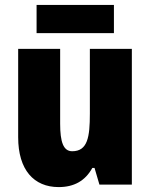

<svg xmlns="http://www.w3.org/2000/svg" viewBox="-20 -752 611 782"><path d="M444 -732H129V-617H444ZM517 -553H346V-289C346 -194 337 -136 274 -136C238 -136 225 -174 225 -248V-553H54V-193C54 -60 118 10 219 10C281 10 327 -15 356 -68H365L385 0H517Z"/></svg>

Font: Noto Sans Sinhala UI Condensed Black
Style: Regular
Weight: 900
Width: 3
Designer: Jelle Bosma - Monotype Design Team
Foundry: Monotype Imaging Inc.
Version: Version 2.006